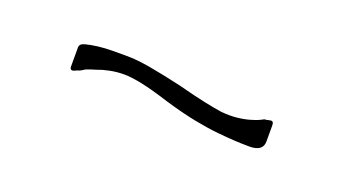

<svg xmlns="http://www.w3.org/2000/svg" viewBox="-24 -291 359 200"><g transform="rotate(20 155.5 -191.5)"><path d="M254 -201Q256 -201 260 -202Q264 -203 264 -198V-180Q264 -169 249 -169Q234 -169 214 -171Q203 -172 187.5 -175Q172 -178 152 -184Q133 -190 121 -192.5Q109 -195 101 -195Q93 -195 85.5 -193.5Q78 -192 73 -190Q66 -188 61 -186Q57 -183 53 -182Q46 -178 46 -184V-205Q46 -209 51.5 -210.5Q57 -212 65 -213Q73 -214 81.5 -214Q90 -214 97 -214Q108 -214 122.5 -211.5Q137 -209 159 -204Q178 -199 190 -196.5Q202 -194 209 -193Q219 -192 227.5 -193Q236 -194 242 -196Q249 -198 254 -201Z"/></g></svg>

Font: Chathura Thin
Style: Regular
Weight: 250
Designer: Appaji Ambarisha Darbha
Foundry: Aditya Fonts
Version: Version 1.001 2016